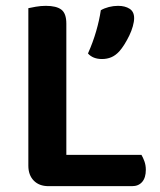

<svg xmlns="http://www.w3.org/2000/svg" viewBox="-20 -635 547 657"><path d="M146 2Q114 2 95.5 -17Q77 -36 77 -68V-607Q85 -609 102.5 -612Q120 -615 137 -615Q173 -615 190 -602Q207 -589 207 -554V-105H464Q469 -97 474 -83.5Q479 -70 479 -54Q479 -27 466.5 -12.5Q454 2 432 2ZM388 -459Q375 -445 360.5 -439Q346 -433 329 -433Q298 -433 281 -452Q298 -490 309 -528Q320 -566 325 -600Q337 -607 352.5 -611Q368 -615 384 -615Q408 -615 423.5 -605Q439 -595 439 -573Q439 -561 434.5 -545Q430 -529 422.5 -513.5Q415 -498 406 -483.5Q397 -469 388 -459Z"/></svg>

Font: Baloo Thambi 2 SemiBold
Style: Regular
Weight: 600
Designer: Aadarsh Rajan and Ek Type
Foundry: Ek Type
Version: Version 1.640;hotconv 1.0.111;makeotfexe 2.5.65597; ttfautoh